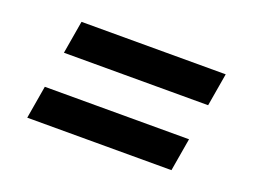

<svg xmlns="http://www.w3.org/2000/svg" viewBox="-61 -614 721 548"><g transform="rotate(20 300.0 -340.0)"><path d="M90 -395 107 -495H545L528 -395ZM55 -185 72 -285H510L493 -185Z"/></g></svg>

Font: Iosevka SS04 Extended Oblique
Style: Bold
Weight: 700
Width: 7
Italic angle: -9°
Monospace: yes
Designer: Belleve Invis
Foundry: Belleve Invis
Version: Version 19.0.0; ttfautohint (v1.8.4)